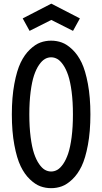

<svg xmlns="http://www.w3.org/2000/svg" viewBox="-20 -1006 552 1036"><path d="M139.6 -839.4 102.5 -906.7 256.8 -986.3 411.1 -906.7 374 -839.4 256.8 -898.4ZM313.7 -0.7Q286.1 9.3 255.9 9.3Q225.6 9.3 198 -0.7Q170.4 -10.7 141.4 -38.3Q112.3 -65.9 91.6 -108.9Q70.8 -151.9 57.4 -223.9Q43.9 -295.9 43.9 -388.7Q43.9 -481.4 57.4 -553.5Q70.8 -625.5 91.6 -668.5Q112.3 -711.4 141.4 -739Q170.4 -766.6 198 -776.6Q225.6 -786.6 255.9 -786.6Q286.1 -786.6 313.7 -776.6Q341.3 -766.6 370.4 -739Q399.4 -711.4 420.2 -668.5Q440.9 -625.5 454.3 -553.5Q467.8 -481.4 467.8 -388.7Q467.8 -295.9 454.3 -223.9Q440.9 -151.9 420.2 -108.9Q399.4 -65.9 370.4 -38.3Q341.3 -10.7 313.7 -0.7ZM222.4 -89.6Q238.3 -80.6 255.9 -80.6Q273.4 -80.6 289.3 -89.6Q305.2 -98.6 320.8 -121.1Q336.4 -143.6 347.9 -177.7Q359.4 -211.9 366.5 -266.1Q373.5 -320.3 373.5 -388.7Q373.5 -457 366.5 -511.2Q359.4 -565.4 347.9 -599.6Q336.4 -633.8 320.8 -656.2Q305.2 -678.7 289.3 -687.7Q273.4 -696.8 255.9 -696.8Q238.3 -696.8 222.4 -687.7Q206.5 -678.7 190.9 -656.2Q175.3 -633.8 163.8 -599.6Q152.3 -565.4 145.3 -511.2Q138.2 -457 138.2 -388.7Q138.2 -320.3 145.3 -266.1Q152.3 -211.9 163.8 -177.7Q175.3 -143.6 190.9 -121.1Q206.5 -98.6 222.4 -89.6Z"/></svg>

Font: Voltaire
Style: Regular
Weight: 400
Designer: Yvonne Schttler
Foundry: Yvonne Schttler
Version: Version 1.003